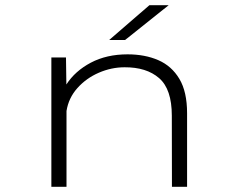

<svg xmlns="http://www.w3.org/2000/svg" viewBox="-20 -722 915 742"><path d="M178.5 0V-500H235L236.5 -395.5Q270 -447.5 331 -479.8Q392 -512 473 -512Q540 -512 591.8 -489.5Q643.5 -467 673.2 -417.2Q703 -367.5 703 -284.5V0H644.5L644 -275Q644 -377.5 595 -420Q546 -462.5 461.5 -462Q410.5 -462 362 -441Q313.5 -420 279.2 -381.8Q245 -343.5 237 -293V0ZM463.5 -567.5H402L557.5 -702H632Z"/></svg>

Font: Trispace SemiExpanded ExtraLight
Style: Regular
Weight: 200
Width: 6
Designer: Tyler Finck
Foundry: Etcetera Type Company
Version: Version 1.210; ttfautohint (v1.8.3)